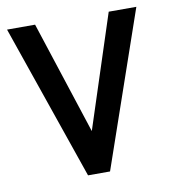

<svg xmlns="http://www.w3.org/2000/svg" viewBox="-66 -574 570 642"><g transform="rotate(-10 219.5 -253.5)"><path d="M345.2 -517.1H439L256.8 9.8H182.1L0 -517.1H95.2L220.2 -133.8Z"/></g></svg>

Font: D-DIN-PRO Medium
Style: Regular
Weight: 500
Designer: datto
Foundry: CyberFei
Version: Version 1.000;hotconv 1.0.109;makeotfexe 2.5.65596